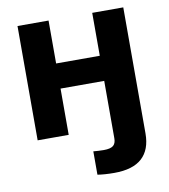

<svg xmlns="http://www.w3.org/2000/svg" viewBox="-83 -607 779 886"><g transform="rotate(-10 306.5 -163.5)"><path d="M381.3 209.5Q357.9 209.5 337.6 208Q317.4 206.5 302.7 204.1V94.7Q313.5 95.7 326.4 96.4Q339.4 97.2 351.6 97.2Q382.8 97.2 395.8 86.7Q408.7 76.2 408.7 52.7V0H554.2V54.7Q554.2 131.3 511.2 170.4Q468.3 209.5 381.3 209.5ZM449.2 -334.5V-216.8H163.6V-334.5ZM204.1 -535.6V0H58.6V-535.6ZM554.2 -535.6V0H408.7V-535.6Z"/></g></svg>

Font: Inter 20pt
Style: Bold
Weight: 700
Version: Version 4.001;git-66647c0bb